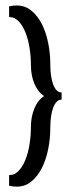

<svg xmlns="http://www.w3.org/2000/svg" viewBox="-20 -678 262 712"><path d="M166.5 -203.6Q166.5 -162.6 158.4 -123.5Q150.4 -84.5 134.8 -54Q119.1 -23.4 95.9 -4.6Q72.8 14.2 42 14.2Q27.3 14.2 13.7 10.7V6.8V-14.2Q13.7 -20 13.7 -24.4Q13.7 -28.8 14.6 -28.8Q34.2 -28.8 49.1 -44.4Q64 -60.1 74.2 -85.4Q84.5 -110.8 89.6 -143.3Q94.7 -175.8 94.7 -209Q94.7 -244.1 107.2 -275.1Q119.6 -306.2 143.6 -321.8Q131.8 -329.1 122.6 -341.3Q113.3 -353.5 107.2 -368.4Q101.1 -383.3 97.9 -400.1Q94.7 -417 94.7 -434.6Q94.7 -467.8 89.6 -500.2Q84.5 -532.7 74.2 -558.1Q64 -583.5 49.1 -599.1Q34.2 -614.7 14.6 -614.7Q13.7 -614.7 13.7 -618.9Q13.7 -623 13.7 -629.4V-650.4V-654.3Q27.3 -657.7 42 -657.7Q72.8 -657.7 95.9 -638.9Q119.1 -620.1 134.8 -589.6Q150.4 -559.1 158.4 -520Q166.5 -481 166.5 -439.9Q166.5 -417 169.2 -397.9Q171.9 -378.9 177.2 -364.7Q182.6 -350.6 190.4 -342.8Q198.2 -335 208.5 -335V-308.6Q198.2 -308.6 190.4 -300.8Q182.6 -293 177.2 -278.8Q171.9 -264.6 169.2 -245.4Q166.5 -226.1 166.5 -203.6Z"/></svg>

Font: Smythe
Style: Regular
Weight: 400
Version: Version 1.000